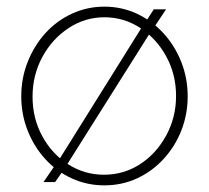

<svg xmlns="http://www.w3.org/2000/svg" viewBox="-20 -548 629 578"><path d="M294 10Q242 10 196 -11Q150 -32 116 -69.5Q82 -107 63 -155.5Q44 -204 44 -258Q44 -313 63.5 -362Q83 -411 117 -448.5Q151 -486 197 -507Q243 -528 294 -528Q346 -528 391.5 -507Q437 -486 471.5 -448.5Q506 -411 525.5 -362Q545 -313 545 -258Q545 -204 526 -155.5Q507 -107 472.5 -69.5Q438 -32 392.5 -11Q347 10 294 10ZM293 -22Q353 -22 402 -54Q451 -86 480.5 -140.5Q510 -195 510 -259Q510 -324 480.5 -378Q451 -432 402 -464Q353 -496 294 -496Q236 -496 186.5 -463.5Q137 -431 107.5 -376.5Q78 -322 78 -257Q78 -192 107 -138.5Q136 -85 185 -53.5Q234 -22 293 -22ZM111 0 152 -60 176 -43 146 0ZM177 -45 154 -61 412 -474 438 -459ZM440 -460 414 -475 443 -520H480Z"/></svg>

Font: Raleway Thin ExtraLight
Style: Regular
Weight: 250
Version: Version 4.026